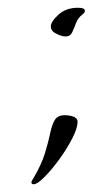

<svg xmlns="http://www.w3.org/2000/svg" viewBox="-20 -355 249 495"><path d="M149 -261Q137 -261 120 -271Q111 -277 111 -287Q111 -299 130.5 -317Q150 -335 181 -335Q199 -335 199 -327Q199 -323 193 -318Q181 -309 176 -295.5Q171 -282 166 -271.5Q161 -261 149 -261ZM67 120Q61 120 61 115Q61 112 67 103Q87 69 96 39.5Q105 10 109.5 -12Q114 -34 121.5 -46Q129 -58 147 -58Q151 -58 155.5 -57.5Q160 -57 164 -56Q180 -52 180 -41Q180 -25 166.5 1.5Q153 28 133 55.5Q113 83 94.5 101.5Q76 120 67 120Z"/></svg>

Font: Comforter
Style: Regular
Weight: 400
Designer: Robert E. Leuschke
Foundry: Robert E. Leuschke
Version: Version 1.013; ttfautohint (v1.8.3)